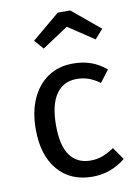

<svg xmlns="http://www.w3.org/2000/svg" viewBox="-89 -850 656 921"><g transform="rotate(-10 238.5 -390.0)"><path d="M448 -482 404 -424Q376 -444 349.5 -453.5Q323 -463 291 -463Q227 -463 191.5 -412Q156 -361 156 -261Q156 -161 191 -113.5Q226 -66 291 -66Q322 -66 348 -75.5Q374 -85 406 -106L448 -46Q376 12 287 12Q180 12 118.5 -60Q57 -132 57 -259Q57 -343 85 -406Q113 -469 164.5 -504Q216 -539 287 -539Q334 -539 373 -525.5Q412 -512 448 -482ZM123 -679 258 -792H319L455 -679L415 -634L289 -718L162 -634Z"/></g></svg>

Font: Fira GO
Style: Regular
Weight: 400
Designer: Carrois Corporate
Foundry: Carrois Corporate GbR
Version: Version 0.300